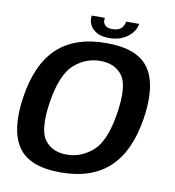

<svg xmlns="http://www.w3.org/2000/svg" viewBox="-80 -780 782 856"><g transform="rotate(10 310.5 -351.5)"><path d="M250 4.5Q391 4.5 471 -70.5Q551 -145.5 574.5 -298Q597.5 -449 546.2 -524Q495 -599 353.5 -599Q212 -599 132 -524.8Q52 -450.5 29 -298Q6 -147.5 57.2 -71.5Q108.5 4.5 250 4.5ZM263 -78.5Q197 -78.5 163.5 -124.2Q130 -170 149.5 -297.5Q170 -424.5 222 -470.2Q274 -516 340 -516Q406.5 -516 440 -470.5Q473.5 -425 453.5 -297.5Q433.5 -170.5 381.2 -124.5Q329 -78.5 263 -78.5ZM359 -623Q393.5 -623 419.5 -635Q445.5 -647 461.5 -666.2Q477.5 -685.5 481.5 -708.5H422.5Q420 -696 414 -686Q408 -676 396.2 -670.5Q384.5 -665 366 -665Q349.5 -665 340 -670.8Q330.5 -676.5 327 -686Q323.5 -695.5 325.5 -708.5H266.5Q263 -685.5 272.5 -666.2Q282 -647 304 -635Q326 -623 359 -623Z"/></g></svg>

Font: Anybody Thin Medium
Style: Italic
Weight: 500
Italic angle: -10°
Version: Version 1.113;gftools[0.9.25]